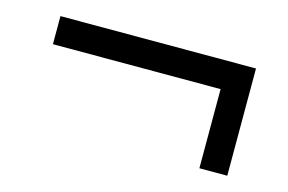

<svg xmlns="http://www.w3.org/2000/svg" viewBox="-48 -480 668 445"><g transform="rotate(15 286.0 -257.5)"><path d="M520 -386.2V-128.9H453.1V-318.8H50.8V-386.2Z"/></g></svg>

Font: Samim FD
Style: FD
Weight: 400
Foundry: DejaVu fonts team - Redesigned by Saber Rastikerdar
Version: Version 4.0.5